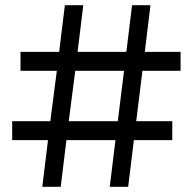

<svg xmlns="http://www.w3.org/2000/svg" viewBox="-20 -720 743 740"><path d="M529 -447H676V-520H538L560 -700H489L467 -520H279L301 -700H230L208 -520H59V-447H199L174 -253H27V-180H165L143 0H214L236 -180H425L403 0H474L496 -180H644V-253H505ZM458 -447 434 -253H245L270 -447Z"/></svg>

Font: Rookery
Style: Regular
Weight: 400
Designer: Ryan Kimball / Julieta Ulanovsky
Foundry: Motorola Mobility LLC.
Version: Version 1.0